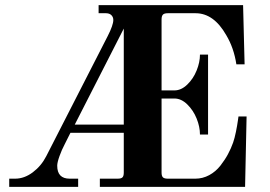

<svg xmlns="http://www.w3.org/2000/svg" viewBox="-20 -732 1056 752"><path d="M440.9 -32.2Q454.6 -32.2 459.7 -37.4Q464.8 -42.5 464.8 -56.2V-211.9H255.9L232.9 -166Q222.2 -146 213.1 -120.8Q204.1 -95.7 204.1 -83Q204.1 -32.2 252.9 -32.2H286.1V0H16.1V-32.2H39.1Q75.2 -32.2 108.4 -57.1Q141.6 -82 161.1 -120.1L401.9 -590.8Q423.8 -633.8 423.8 -653.8Q423.8 -665 416.3 -672.6Q408.7 -680.2 395 -680.2H366.2V-711.9H932.1L938 -480H905.8Q896 -544.4 866.2 -594.2Q817.4 -680.2 746.1 -680.2H637.2Q623.5 -680.2 618.2 -674.8Q612.8 -669.4 612.8 -655.8V-377.9H663.1Q689.9 -377.9 713.6 -400.9Q737.3 -423.8 750.2 -456.1Q763.2 -488.3 763.2 -518.1H794.9V-205.1H763.2Q763.2 -235.4 750.2 -267.6Q737.3 -299.8 713.6 -323Q689.9 -346.2 663.1 -346.2H612.8V-56.2Q612.8 -42.5 618.2 -37.4Q623.5 -32.2 637.2 -32.2H745.1Q773.9 -32.2 799.6 -46.1Q825.2 -60.1 843.3 -83.3Q861.3 -106.4 873 -128.4Q884.8 -150.4 893.1 -173.8Q898.9 -190.4 904.1 -215.8Q909.2 -241.2 911.6 -258.8L914.1 -275.9H945.8L939.9 0H371.1V-32.2ZM464.8 -620.1 272.9 -244.1H464.8Z"/></svg>

Font: Flanker Steampunk
Style: Bold
Weight: 700
Designer: Alexey Kryukov, Leonardo Di Lena
Foundry: Alexey Kryukov, Leonardo Di Lena
Version: 1.210